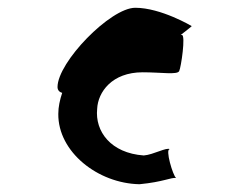

<svg xmlns="http://www.w3.org/2000/svg" viewBox="-20 -713 611 494"><path d="M128 -489C128 -481 133 -476 140 -474C134 -456 130 -438 130 -420C129 -322 232 -241 339 -239C401 -245 420 -257 433 -255C425 -261 404 -331 417 -329C409 -335 375 -315 350 -313C265 -319 224 -375 230 -433C232 -476 268 -527 347 -527C395 -527 436 -520 441 -530C446 -540 458 -623 448 -623H445C461 -636 475 -646 473 -646C473 -646 394 -693 328 -693C264 -693 128 -553 128 -489Z"/></svg>

Font: Ampere
Style: SC
Weight: 400
Version: Version 1